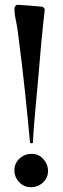

<svg xmlns="http://www.w3.org/2000/svg" viewBox="-20 -772 262 800"><path d="M117 -178Q117 -175 111 -175Q105 -175 105 -178Q95 -288 83 -400Q71 -512 57 -618Q53 -656 46.5 -685.5Q40 -715 40 -737Q40 -742 44 -747Q48 -752 52 -752H54Q77 -751 105.5 -748.5Q134 -746 156 -744Q160 -743 164 -738Q168 -733 166 -728Q165 -717 163 -700.5Q161 -684 159 -664L150 -572Q146 -522 141 -464.5Q136 -407 131 -355Q127 -311 123 -264Q119 -217 117 -178ZM40 -63Q40 -92 61.5 -111.5Q83 -131 112 -131Q141 -131 160.5 -109.5Q180 -88 180 -59Q180 -31 159 -11.5Q138 8 109 8Q80 8 60 -13Q40 -34 40 -63Z"/></svg>

Font: Ponomar
Style: Regular
Weight: 400
Version: Version 1.301; ttfautohint (v1.8.4.7-5d5b)